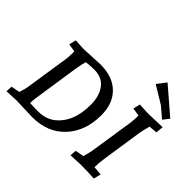

<svg xmlns="http://www.w3.org/2000/svg" viewBox="-169 -981 1213 1213"><g transform="rotate(45 437.5 -375.0)"><path d="M174 -529 316 -536Q427 -536 487.5 -476Q548 -416 548 -313Q548 -172 467 -83.5Q386 5 246 5L101 0L17 4L19 -39L77 -50Q90 -88 93 -110L139 -410Q142 -432 142 -477L88 -486L99 -533Q144 -530 174 -529ZM311 -485Q273 -485 241 -480Q233 -454 225 -405L184 -133Q175 -81 175 -49Q205 -47 249 -47Q319 -47 367 -87Q454 -160 454 -312Q454 -389 418.5 -437Q383 -485 311 -485Z M875 -533 870 -482 814 -477Q801 -428 797 -405L756 -133Q749 -85 749 -50L809 -45L797 4Q744 0 674 0L589 4L592 -39L650 -50Q650 -51 657 -76.5Q664 -102 665 -110L711 -410Q715 -436 715 -477L661 -486L672 -533Q732 -529 754 -529ZM871 -605 839 -564 768 -624 651 -695 697 -755Z"/></g></svg>

Font: Andada SC
Style: Italic
Weight: 400
Italic angle: -8.29999°
Designer: Carolina Giovagnoli
Foundry: Carolina Giovagnoli
Version: Version 1.003